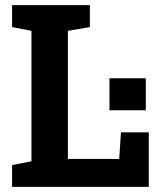

<svg xmlns="http://www.w3.org/2000/svg" viewBox="-20 -731 626 751"><path d="M27.3 0V-85.4L103 -100.1V-610.4L27.3 -625V-710.9H331.5V-625L245.6 -610.4V-109.4H446.3L453.1 -213.4H562V0ZM408.2 -299.8V-424.8H550.3V-299.8Z"/></svg>

Font: Robotiche
Style: Bold
Weight: 700
Designer: Google
Version: Version 2.001